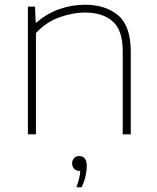

<svg xmlns="http://www.w3.org/2000/svg" viewBox="-20 -568 662 812"><path d="M98 0V-540H128L131 -473H135Q177 -510 230 -529Q283 -548 339 -548Q427 -548 480 -502.8Q533 -457.5 533 -350V0H499V-351Q499 -441 456.2 -478Q413.5 -515 339 -515Q289.5 -515 233 -495.5Q176.5 -476 132 -428V0ZM303 224Q311 203 314.8 186.2Q318.5 169.5 319.5 155H316Q302.5 155 293.8 146Q285 137 285 123Q285 109.5 293.2 100.8Q301.5 92 314 92Q347 92 347 135Q347 153 341.8 176.8Q336.5 200.5 325 224Z"/></svg>

Font: Encode Sans Exp Th
Style: Regular
Weight: 100
Width: 7
Designer: Multiple Designers
Foundry: Impallari Type
Version: Version 3.002; ttfautohint (v1.8.3) -l 8 -r 50 -G 200 -x 14 